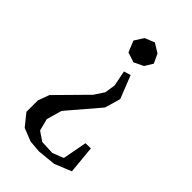

<svg xmlns="http://www.w3.org/2000/svg" viewBox="-221 -610 874 874"><g transform="rotate(45 216.0 -173.0)"><path d="M260 -352 304 -241 282 -165 153 -14 132 60 147 118 191 148 259 151 312 130 334 13 368 12 381 147 300 180 211 189 152 184 89 159 43 102V28L63 -26L203 -168L234 -215L242 -267L227 -342ZM274 -424 228 -402 180 -418 158 -472 186 -516 233 -535 277 -508 298 -463Z"/></g></svg>

Font: Alike Angular
Style: Regular
Weight: 400
Designer: Sveta Sebyakina
Foundry: Cyreal (www.cyreal.org)
Version: Version 1.300; ttfautohint (v1.8.4.7-5d5b)